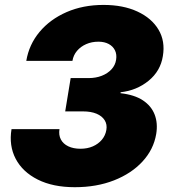

<svg xmlns="http://www.w3.org/2000/svg" viewBox="-20 -758 703 788"><path d="M287.1 10.3Q197.3 10.3 135 -21Q72.8 -52.2 44.4 -106.2Q16.1 -160.2 27.3 -228H224.1Q220.2 -204.1 229.7 -185.8Q239.3 -167.5 260.3 -157.5Q281.2 -147.5 310.5 -147.5Q338.4 -147.5 360.8 -157.2Q383.3 -167 397.9 -184.3Q412.6 -201.7 416.5 -224.6Q420.4 -247.1 409.7 -264.4Q398.9 -281.7 376.2 -291.3Q353.5 -300.8 320.8 -300.8H247.6L270 -437.5H343.3Q373.5 -437.5 397.7 -447Q421.9 -456.5 437.5 -473.4Q453.1 -490.2 456.5 -512.7Q460 -534.7 451.9 -551.3Q443.8 -567.9 426.3 -577.4Q408.7 -586.9 383.8 -586.9Q356.4 -586.9 333.7 -576.9Q311 -566.9 296.1 -549.3Q281.2 -531.7 277.3 -508.3H87.9Q99.1 -575.2 142.3 -627Q185.5 -678.7 253.2 -708.3Q320.8 -737.8 404.8 -737.8Q485.4 -737.8 543.9 -710.7Q602.5 -683.6 630.6 -636.2Q658.7 -588.9 648.4 -527.8Q638.7 -466.3 589.8 -426.5Q541 -386.7 475.1 -379.4L474.6 -375.5Q531.7 -369.1 566.4 -346.2Q601.1 -323.2 614.7 -287.8Q628.4 -252.4 621.1 -208Q610.4 -144.5 564.9 -95.2Q519.5 -45.9 448 -17.8Q376.5 10.3 287.1 10.3Z"/></svg>

Font: Inter 18pt Black
Style: Italic
Weight: 900
Italic angle: -9.3988°
Designer: Rasmus Andersson
Foundry: rsms
Version: Version 4.001;git-66647c0bb